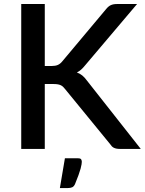

<svg xmlns="http://www.w3.org/2000/svg" viewBox="-20 -740 720 954"><path d="M202.5 -412H236Q255 -412 267 -417.2Q279 -422.5 288.5 -434L506.5 -694Q518 -708.5 530.2 -714.2Q542.5 -720 561 -720H661L403.5 -416Q393 -403 383.2 -394.2Q373.5 -385.5 362 -380Q377 -374.5 389 -364.8Q401 -355 412.5 -339L679.5 0H577.5Q566.5 0 558.8 -1.5Q551 -3 545.2 -6Q539.5 -9 535.2 -13.5Q531 -18 527.5 -23.5L302.5 -298.5Q297.5 -305 292.5 -309.5Q287.5 -314 280.8 -317Q274 -320 265.5 -321.2Q257 -322.5 245.5 -322.5H202.5V0H85.5V-720H202.5ZM367.5 46.5Q380.5 46.5 383.5 52.2Q386.5 58 386.5 64Q386.5 68.5 385.2 76.8Q384 85 380.5 98Q377 111 370.2 129.8Q363.5 148.5 353 174Q347.5 186.5 338.8 190.5Q330 194.5 315.5 194.5H277.5L302.5 46.5Z"/></svg>

Font: Lato 2
Style: Regular
Weight: 600
Designer: Lukasz Dziedzic with Adam Twardoch and Botio Nikoltchev
Foundry: tyPoland Lukasz Dziedzic
Version: Version 2.015; 2015-08-06; http://www.latofonts.com/